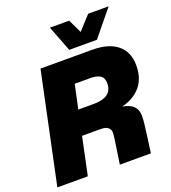

<svg xmlns="http://www.w3.org/2000/svg" viewBox="-162 -1042 1032 1161"><g transform="rotate(-20 354.0 -461.5)"><path d="M6 0 156 -710H488Q594 -710 650.5 -663.5Q707 -617 707 -530Q707 -447 663 -395.5Q619 -344 542 -325Q590 -317 612.5 -294Q635 -271 635 -232Q635 -205 630.5 -170.5Q626 -136 621 -97L608 0H408L423 -100Q427 -127 431 -154.5Q435 -182 435 -198Q435 -216 420.5 -229Q406 -242 371 -242H253L202 0ZM286 -399H386Q443 -399 474 -420.5Q505 -442 505 -490Q505 -524 483 -538.5Q461 -553 419 -553H319ZM358 -757 294 -923H418L460 -835L540 -923H672L536 -757Z"/></g></svg>

Font: Geist Black
Style: Italic
Weight: 900
Italic angle: -12°
Designer: Basement.studio, Andrés Briganti, Mateo Zaragoza
Foundry: Basement.studio, Vercel, Andrés Briganti, Guido Ferreyra, Mateo Zaragoza
Version: Version 1.500; ttfautohint (v1.8.4.7-5d5b)